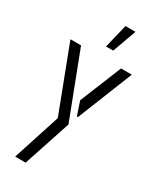

<svg xmlns="http://www.w3.org/2000/svg" viewBox="-229 -793 850 1040"><g transform="rotate(30 196.0 -273.5)"><path d="M191.4 -580.1 227.5 -728.5H290L236.3 -580.1ZM4.9 -517.6H71.3L226.6 -112.3L128.9 182.6H63.5L159.2 -113.3ZM215.8 -257.8 321.3 -517.6H388.7L251 -172.9H244.1Z"/></g></svg>

Font: Post No Bills Colombo Medium
Style: Regular
Weight: 500
Designer: Kosala Senevirathne, Siva Puranthara, Lasantha Premarathna, Tharique Azeez
Foundry: Mooniak
Version: Version 1.220 ; ttfautohint (v1.6)